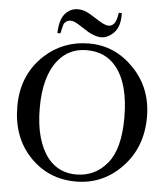

<svg xmlns="http://www.w3.org/2000/svg" viewBox="-60 -939 879 1008"><g transform="rotate(5 380.0 -435.0)"><path d="M385 -712Q521 -712 620.5 -609Q720 -506 720 -353Q720 -194 619.5 -89Q519 16 377 16Q232 16 134.5 -86Q37 -188 37 -351Q37 -517 150 -622Q248 -712 385 -712ZM375 -676Q282 -676 225 -606Q155 -520 155 -353Q155 -182 227 -90Q284 -21 375 -21Q474 -21 538 -97.5Q602 -174 602 -339Q602 -518 531 -605Q475 -676 375 -676ZM229 -752H213Q215 -823 242.5 -854.5Q270 -886 310 -886Q330 -886 349 -879Q372 -870 414 -842Q456 -814 477 -814Q493 -814 505.5 -827.5Q518 -841 525 -886H541Q542 -838 529 -810Q516 -782 491.5 -766Q467 -750 443 -750Q403 -750 343 -792Q311 -813 299 -818Q287 -823 277 -823Q256 -823 243 -805Q238 -795 229 -752Z"/></g></svg>

Font: MM Ethnic
Style: Regular
Weight: 400
Designer: Khon Soe Zaw Thu
Version: Version 1.00 July 18, 2016, initial release